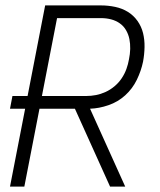

<svg xmlns="http://www.w3.org/2000/svg" viewBox="-20 -690 590 710"><path d="M70 0H17L73 -288H17L26 -335H82L147 -670H353Q380 -670 406 -664.5Q432 -659 453 -646Q474 -633 488.5 -612.5Q503 -592 509 -567.5Q515 -543 514.5 -516Q514 -489 509 -462Q502 -428 486 -395Q470 -362 443 -337.5Q416 -313 381 -301Q346 -289 313 -288L443 0H387L257 -288H126ZM135 -335H299Q317 -335 335 -338.5Q353 -342 370.5 -350Q388 -358 403.5 -371Q419 -384 430 -400.5Q441 -417 447.5 -435Q454 -453 457 -471Q461 -490 461.5 -509Q462 -528 458.5 -545.5Q455 -563 446 -578.5Q437 -594 422.5 -604Q408 -614 390.5 -618.5Q373 -623 354 -623H191Z"/></svg>

Font: Lode Dark
Style: Italic
Weight: 400
Italic angle: -11°
Monospace: yes
Designer: Belleve Invis
Foundry: Belleve Invis
Version: Version 29.2.0; ttfautohint (v1.8.3)